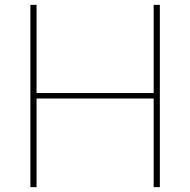

<svg xmlns="http://www.w3.org/2000/svg" viewBox="-20 -770 783 790"><path d="M130.4 0H105V-750H130.4V-387.2H612.3V-750H637.7V0H612.3V-364.7H130.4Z"/></svg>

Font: Spartan MB Thin
Style: Regular
Weight: 100
Designer: Matt Bailey, Mirko Velimirovic
Foundry: Matt Bailey
Version: Version 1.005